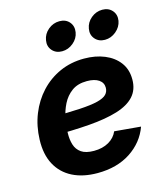

<svg xmlns="http://www.w3.org/2000/svg" viewBox="-114 -840 807 938"><g transform="rotate(-15 290.0 -370.5)"><path d="M263.7 11.7Q190.4 11.7 137.5 -15.1Q84.5 -42 56.9 -93.5Q29.3 -145 31.7 -218.8Q33.7 -287.6 57.4 -346.9Q81.1 -406.2 122.6 -450.9Q164.1 -495.6 220.2 -520.8Q276.4 -545.9 343.3 -545.9Q400.9 -545.9 446.5 -527.1Q492.2 -508.3 518.8 -472.9Q545.4 -437.5 545.4 -386.7Q545.4 -335 515.4 -302Q485.4 -269 427.2 -251.2Q369.1 -233.4 284.7 -226.8Q200.2 -220.2 90.3 -220.2L105.5 -310.5Q199.2 -310.5 258.8 -314Q318.4 -317.4 351.1 -325.7Q383.8 -334 396.7 -347.7Q409.7 -361.3 409.7 -381.3Q409.7 -406.7 388.2 -421.4Q366.7 -436 328.1 -436Q281.7 -436 251.7 -414.1Q221.7 -392.1 204.6 -357.9Q187.5 -323.7 180.4 -285.9Q173.3 -248 172.9 -215.3Q171.9 -182.1 180.2 -155.5Q188.5 -128.9 210.9 -113.3Q233.4 -97.7 274.9 -97.7Q318.4 -97.7 349.6 -115.7Q380.9 -133.8 394 -164.6L526.9 -152.8Q500 -78.6 431.2 -33.4Q362.3 11.7 263.7 11.7ZM466.8 -607.9Q435.5 -607.9 417.2 -629.2Q398.9 -650.4 404.3 -680.7Q409.2 -711.4 434.3 -732.4Q459.5 -753.4 491.2 -753.4Q522.5 -753.4 540.8 -732.4Q559.1 -711.4 554.2 -680.7Q548.8 -650.4 523.4 -629.2Q498 -607.9 466.8 -607.9ZM250 -607.9Q218.8 -607.9 200.4 -629.2Q182.1 -650.4 187.5 -680.7Q192.4 -711.4 217.5 -732.4Q242.7 -753.4 274.4 -753.4Q306.2 -753.4 324.2 -732.4Q342.3 -711.4 337.4 -680.7Q332.5 -650.4 307.1 -629.2Q281.7 -607.9 250 -607.9Z"/></g></svg>

Font: Inter 20pt
Style: Bold Italic
Weight: 700
Italic angle: -9.3988°
Version: Version 4.001;git-66647c0bb